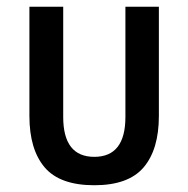

<svg xmlns="http://www.w3.org/2000/svg" viewBox="-20 -537 557 568"><path d="M259 11Q157 11 112 -42Q67 -95 67 -194V-517H167V-191Q167 -73 259 -73Q351 -73 351 -191V-517H450V-194Q450 -95 405 -42Q360 11 259 11Z"/></svg>

Font: Noto Sans Thai UI Cond Med
Style: Regular
Weight: 500
Width: 3
Designer: Monotype Design Team
Foundry: Monotype Imaging Inc.
Version: Version 2.000; ttfautohint (v1.8.4.7-5d5b)